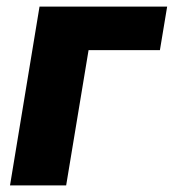

<svg xmlns="http://www.w3.org/2000/svg" viewBox="-20 -561 526 581"><path d="M485.8 -541 463.9 -409.2H248L180.2 0H10.3L99.6 -541Z"/></svg>

Font: Inter 17pt ExtraBold
Style: Italic
Weight: 800
Italic angle: -9.3988°
Version: Version 4.001;git-66647c0bb